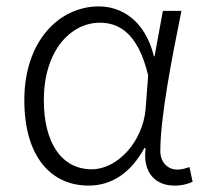

<svg xmlns="http://www.w3.org/2000/svg" viewBox="-20 -567 642 600"><path d="M257 13C329 13 389 -27 431 -104H435C425 -26 467 13 525 13C551 13 569 7 582 1L572 -45C561 -41 547 -37 534 -37C505 -37 481 -59 481 -95C481 -201 517 -385 547 -533H489L463 -391H461C433 -505 358 -547 289 -547C166 -547 56 -440 56 -254C56 -78 139 13 257 13ZM267 -38C172 -38 117 -121 117 -254C117 -410 202 -496 292 -496C344 -496 410 -472 443 -331L435 -226C426 -124 347 -38 267 -38Z"/></svg>

Font: Noto Sans CJK KR Light
Style: Regular
Weight: 300
Designer: Ryoko NISHIZUKA (kana & ideographs); Paul D. Hunt (Latin, Greek & Cyrillic); Wenlong ZHANG (bopomofo); Sandoll Communica
Foundry: Adobe Systems Incorporated
Version: Version 1.004;PS 1.004;hotconv 1.0.82;makeotf.lib2.5.63406